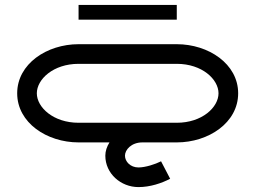

<svg xmlns="http://www.w3.org/2000/svg" viewBox="-20 -580 1040 782"><path d="M300 -560V-500H700V-560ZM50 -200C50 -80 171 0 300 0H425.9C415.2 17 409 35.6 409 54C409 127 472 182 544 182C592 182 639 166 673 148L636 77C612 89 572 102 544 102C511 102 489 78 489 54C489 30 515 0 560 0H700C829 0 950 -80 950 -200C950 -320 829 -400 700 -400H300C171 -400 50 -320 50 -200ZM130 -200C130 -257 197 -320 300 -320H700C803 -320 870 -257 870 -200C870 -143 803 -80 700 -80H300C197 -80 130 -143 130 -200Z"/></svg>

Font: KetosagCBd
Style: Regular
Weight: 500
Designer: gluk
Foundry: gluk
Version: Version 00.0024